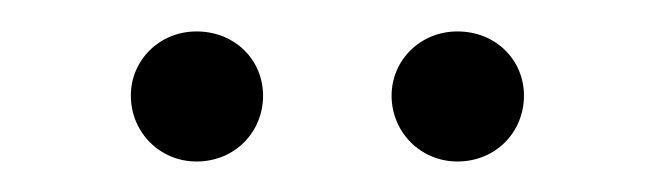

<svg xmlns="http://www.w3.org/2000/svg" viewBox="-20 -657 422 124"><path d="M64.5 -595.2C64.5 -571.8 83 -552.7 106.9 -552.7C131.8 -552.7 149.9 -571.8 149.9 -595.2C149.9 -618.2 131.8 -636.7 106.9 -636.7C83 -636.7 64.5 -618.2 64.5 -595.2ZM232.9 -595.2C232.9 -571.8 251.5 -552.7 275.4 -552.7C300.3 -552.7 318.4 -571.8 318.4 -595.2C318.4 -618.2 300.3 -636.7 275.4 -636.7C251.5 -636.7 232.9 -618.2 232.9 -595.2Z"/></svg>

Font: Estedad Light
Style: Regular
Weight: 300
Designer: Amin Abedi
Version: Version 7.3